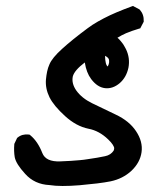

<svg xmlns="http://www.w3.org/2000/svg" viewBox="-20 -443 540 649"><path d="M147.5 182.6Q96.7 180.2 64.9 144.5Q49.3 127.4 40.8 113.8Q32.2 100.1 29.8 88.4Q26.4 67.9 28.3 44.9V43.5L29.3 41.5L37.1 24.9L38.1 22.9L39.6 22Q54.7 9.3 77.1 11.7L80.1 12.2L82.5 14.2Q107.9 35.2 123 74.2Q134.8 104.5 183.6 102.5Q202.1 102.1 218.8 100.8Q235.4 99.6 249.5 98.4Q263.7 97.2 275.4 95.2Q293.5 92.8 308.3 90.1Q323.2 87.4 335 85Q354.5 81.1 364.3 65.9Q365.7 62.5 366 58.3Q366.2 54.2 361.1 46.1Q356 38.1 345.7 28.3Q315.4 -1 279.3 -7.8Q237.8 -16.1 199.7 -50.8Q162.1 -85 147.5 -113.8Q132.8 -143.6 135.3 -174.3Q136.7 -189 139.4 -201.7Q142.1 -214.4 147 -225.1Q155.8 -247.1 190.4 -278.3Q223.1 -308.1 276.4 -347.7Q284.2 -353.5 292.7 -359.1Q301.3 -364.7 310.8 -370.1Q320.3 -375.5 330.6 -380.9Q340.8 -386.2 351.8 -391.4Q362.8 -396.5 374.8 -401.6Q386.7 -406.7 399.4 -411.6Q412.1 -416.5 425.3 -421.4L429.7 -422.9L433.1 -420.9L449.7 -412.1L451.2 -411.1L452.6 -410.2Q466.8 -394 465.8 -371.6V-369.6L464.8 -367.7L456.1 -351.1L454.1 -347.2L450.2 -346.2Q444.3 -344.2 438.7 -342.5Q433.1 -340.8 427.5 -338.9Q421.9 -336.9 416.5 -334.7Q411.1 -332.5 405.8 -330.6Q398.4 -327.1 391.1 -323.5Q383.8 -319.8 377 -315.4Q381.8 -311.5 385.7 -306.9Q389.6 -302.2 393.3 -297.6Q397 -293 399.9 -287.6Q402.8 -282.2 405.8 -276.9Q420.4 -246.6 414.1 -213.9Q410.6 -197.8 403.3 -184.8Q396 -171.9 384.8 -162.1Q361.3 -142.1 335.2 -145Q309.1 -147.9 288.1 -175.8Q272 -197.3 266.6 -231.9Q231.4 -205.1 226.1 -184.6Q221.2 -161.1 237.8 -137.2Q256.3 -111.3 291 -94.2Q327.6 -76.2 371.1 -55.7Q417 -34.2 439.9 0.5Q463.4 35.6 458.5 71.3Q453.6 106.4 424.3 134.3Q395.5 161.1 354 169.9Q334.5 173.8 308.3 177Q282.2 180.2 249.5 183.1Q184.1 188.5 147.5 182.6ZM344.2 -218.3Q346.2 -222.2 347.4 -225.6Q348.6 -229 348.9 -232.7Q349.1 -236.3 348.6 -240.2Q347.7 -248 335 -254.4Q335.9 -223.1 344.2 -218.3Z"/></svg>

Font: NaikaiFont
Style: Bold
Weight: 700
Version: Version 1.89